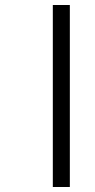

<svg xmlns="http://www.w3.org/2000/svg" viewBox="-20 -682 381 767"><path d="M191 -662H259V65H191Z"/></svg>

Font: Noto Serif Sinhala Medium
Style: Regular
Weight: 500
Designer: Jelle Bosma - Monotype Design Team
Foundry: Monotype Imaging Inc.
Version: Version 2.007; ttfautohint (v1.8.4.7-5d5b)